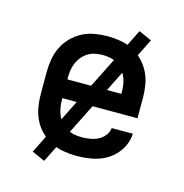

<svg xmlns="http://www.w3.org/2000/svg" viewBox="-98 -676 797 832"><g transform="rotate(15 300.0 -260.0)"><path d="M303 8Q273 8 244 3Q215 -2 189 -15Q163 -28 141.5 -49Q120 -70 107 -96.5Q94 -123 89 -152Q84 -181 84 -210V-310Q84 -339 89 -368Q94 -397 107 -423Q120 -449 140.5 -470Q161 -491 187 -504.5Q213 -518 242 -523Q271 -528 300 -528Q329 -528 358 -523Q387 -518 413 -504.5Q439 -491 459.5 -470Q480 -449 493 -423Q506 -397 511 -368Q516 -339 516 -310V-218H179V-210Q179 -193 182 -175.5Q185 -158 191.5 -142.5Q198 -127 209.5 -113.5Q221 -100 236 -91.5Q251 -83 268 -79.5Q285 -76 303 -76Q321 -76 340 -79Q359 -82 376 -90.5Q393 -99 405 -114Q417 -129 419 -148H514Q513 -124 504 -101Q495 -78 479 -59Q463 -40 442.5 -26.5Q422 -13 399 -5.5Q376 2 351.5 5Q327 8 303 8ZM179 -302H421V-310Q421 -327 418.5 -344Q416 -361 409 -377Q402 -393 391 -406Q380 -419 365.5 -428Q351 -437 334 -440.5Q317 -444 300 -444Q283 -444 266 -440.5Q249 -437 234.5 -428Q220 -419 209 -406Q198 -393 191 -377Q184 -361 181.5 -344Q179 -327 179 -310ZM173 65 115 39 427 -585 485 -559Z"/></g></svg>

Font: Iosevka Etoile Medium
Style: Regular
Weight: 500
Designer: Belleve Invis
Foundry: Belleve Invis
Version: Version 22.1.2; ttfautohint (v1.8.4)